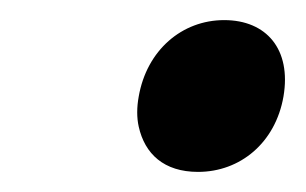

<svg xmlns="http://www.w3.org/2000/svg" viewBox="-20 -436 304 191"><path d="M262 -340C270 -387 245 -416 203 -416C161 -416 126 -386 118 -340C116 -329 116 -319 118 -310C124 -283 143 -265 177 -265C219 -265 254 -294 262 -340Z"/></svg>

Font: Asimov
Style: NarIt
Weight: 500
Designer: Google
Version: Version 2.000980; 2014